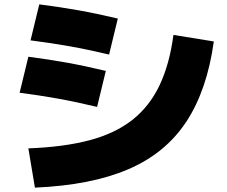

<svg xmlns="http://www.w3.org/2000/svg" viewBox="-20 -810 1040 880"><path d="M110 -130Q272 -136 389.5 -167Q507 -198 586 -260Q665 -322 711 -418.5Q757 -515 775 -650L960 -620Q929 -396 833.5 -251.5Q738 -107 567.5 -34Q397 39 140 50ZM425 -320Q329 -343 245.5 -358Q162 -373 70 -385L110 -550Q202 -538 285.5 -523Q369 -508 465 -485ZM480 -560Q383 -583 298.5 -598Q214 -613 120 -625L160 -790Q254 -778 338.5 -763Q423 -748 520 -725Z"/></svg>

Font: M PLUS 1 Black
Style: Regular
Weight: 900
Designer: Coji Morishita
Foundry: UNDERFOREST DESIGN
Version: Version 1.001